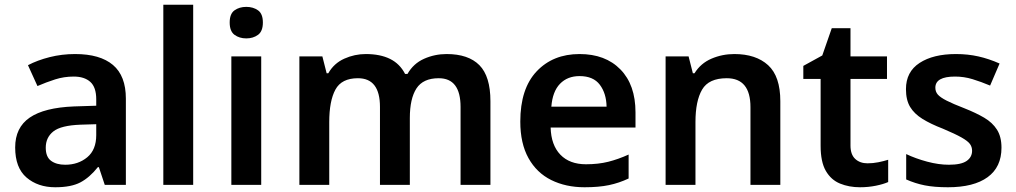

<svg xmlns="http://www.w3.org/2000/svg" viewBox="-20 -780 4285 810"><path d="M297 -552Q402 -552 456.5 -506Q511 -460 511 -364V0H422L397 -75H393Q358 -31 319 -10.5Q280 10 213 10Q140 10 92 -31Q44 -72 44 -158Q44 -242 105.5 -284Q167 -326 292 -331L386 -334V-361Q386 -412 361 -434.5Q336 -457 291 -457Q250 -457 212.5 -445Q175 -433 138 -417L98 -505Q138 -526 189.5 -539Q241 -552 297 -552ZM320 -254Q237 -251 205 -225.5Q173 -200 173 -157Q173 -118 195.5 -101.5Q218 -85 255 -85Q310 -85 348 -116.5Q386 -148 386 -210V-256Z M795 0H669V-760H795Z M1019 -751Q1048 -751 1068.5 -736.5Q1089 -722 1089 -685Q1089 -648 1068.5 -633Q1048 -618 1019 -618Q990 -618 969.5 -633Q949 -648 949 -685Q949 -722 969.5 -736.5Q990 -751 1019 -751ZM1082 -542V0H956V-542Z M1864 -552Q1956 -552 2002.5 -505Q2049 -458 2049 -353V0H1923V-329Q1923 -450 1831 -450Q1765 -450 1737 -407Q1709 -364 1709 -282V0H1583V-329Q1583 -450 1490 -450Q1421 -450 1395 -402Q1369 -354 1369 -265V0H1243V-542H1340L1358 -471H1365Q1389 -513 1432.5 -532.5Q1476 -552 1523 -552Q1584 -552 1625.5 -531.5Q1667 -511 1689 -468H1699Q1724 -512 1769 -532Q1814 -552 1864 -552Z M2425 -552Q2534 -552 2597.5 -487Q2661 -422 2661 -306V-242H2303Q2305 -168 2344 -127.5Q2383 -87 2452 -87Q2504 -87 2546 -97.5Q2588 -108 2632 -128V-27Q2592 -8 2549 1Q2506 10 2446 10Q2367 10 2305.5 -20.5Q2244 -51 2209.5 -113Q2175 -175 2175 -267Q2175 -406 2244 -479Q2313 -552 2425 -552ZM2425 -459Q2374 -459 2342.5 -426.5Q2311 -394 2306 -330H2539Q2538 -386 2510.5 -422.5Q2483 -459 2425 -459Z M3078 -552Q3169 -552 3220.5 -505Q3272 -458 3272 -353V0H3146V-328Q3146 -450 3046 -450Q2970 -450 2942 -402Q2914 -354 2914 -265V0H2788V-542H2885L2903 -471H2910Q2936 -513 2981.5 -532.5Q3027 -552 3078 -552Z M3640 -91Q3663 -91 3685.5 -95.5Q3708 -100 3727 -106V-12Q3707 -3 3675 3.5Q3643 10 3608 10Q3562 10 3524 -5.5Q3486 -21 3464 -59Q3442 -97 3442 -165V-447H3369V-502L3449 -546L3489 -661H3568V-542H3722V-447H3568V-166Q3568 -128 3588 -109.5Q3608 -91 3640 -91Z M4205 -157Q4205 -75 4146.5 -32.5Q4088 10 3979 10Q3922 10 3881.5 2Q3841 -6 3803 -23V-130Q3843 -111 3891.5 -98Q3940 -85 3983 -85Q4035 -85 4058 -101Q4081 -117 4081 -144Q4081 -160 4072 -172.5Q4063 -185 4036.5 -200Q4010 -215 3958 -237Q3906 -257 3871.5 -278.5Q3837 -300 3819.5 -329Q3802 -358 3802 -404Q3802 -477 3859.5 -514.5Q3917 -552 4013 -552Q4063 -552 4107.5 -542Q4152 -532 4197 -512L4157 -419Q4119 -435 4083 -446Q4047 -457 4009 -457Q3926 -457 3926 -410Q3926 -393 3936.5 -381Q3947 -369 3973.5 -355.5Q4000 -342 4049 -323Q4097 -304 4132 -283.5Q4167 -263 4186 -233Q4205 -203 4205 -157Z"/></svg>

Font: Noto Sans Kannada SemiBold
Style: Regular
Weight: 600
Designer: Jelle Bosma - Monotype Design Team
Foundry: Monotype Imaging Inc.
Version: Version 2.005; ttfautohint (v1.8.4.7-5d5b)